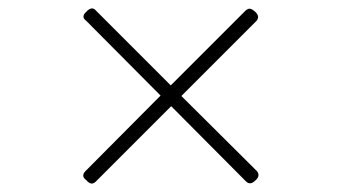

<svg xmlns="http://www.w3.org/2000/svg" viewBox="-20 -663 803 452"><path d="M581 -238Q575 -232 569.5 -231.5Q564 -231 559 -236L383 -413L206 -236Q200 -230 194.5 -231Q189 -232 183 -239Q176 -244 176 -249.5Q176 -255 181 -260L358 -438L183 -614Q176 -619 176.5 -624.5Q177 -630 183 -635Q189 -642 195 -643Q201 -644 206 -638L382 -462L558 -638Q564 -643 568.5 -642.5Q573 -642 580 -636Q587 -630 587.5 -624Q588 -618 583 -613L407 -437L584 -261Q589 -256 588.5 -250Q588 -244 581 -238Z"/></svg>

Font: Playwrite US Modern Thin
Style: Regular
Weight: 250
Designer: Veronika Burian, José Scaglione
Foundry: TypeTogether
Version: Version 1.003